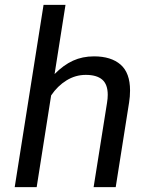

<svg xmlns="http://www.w3.org/2000/svg" viewBox="-20 -770 611 790"><path d="M190.4 -377.4 130.9 0H40.5L159.2 -750H249.5L204.6 -465.3Q241.2 -502.4 280.3 -520.3Q319.3 -538.1 366.7 -538.1Q437 -538.1 476.1 -504.2Q515.1 -470.2 515.1 -397.9Q515.1 -372.6 511.2 -348.6L456.1 0H365.2L420.4 -347.2Q423.3 -364.7 423.3 -379.9Q423.3 -422.9 400.6 -442.4Q377.9 -461.9 333 -461.9Q290.5 -461.9 253.7 -439.2Q216.8 -416.5 190.4 -377.4Z"/></svg>

Font: Mardoto
Style: Italic
Weight: 400
Italic angle: -12°
Designer: Christian Robertson, Vahan Hovhannisyan
Foundry: Google
Version: Version 1.000